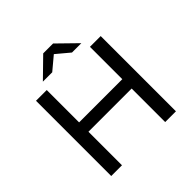

<svg xmlns="http://www.w3.org/2000/svg" viewBox="-207 -989 1162 1162"><g transform="rotate(-45 373.5 -408.0)"><path d="M650.4 -644H558.4V-367.1H188.6V-644H96.6V0H188.6V-287H558.4V0H650.4ZM457.2 -696.4H537.3L414.9 -816H330.3L207.9 -696.4H288L372.6 -767.3Z"/></g></svg>

Font: Montserrat Ace
Style: Regular
Weight: 500
Designer: Julieta Ulanovsky
Foundry: Julieta Ulanovsky
Version: Version 1